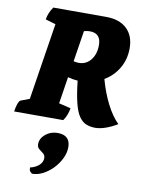

<svg xmlns="http://www.w3.org/2000/svg" viewBox="-105 -714 863 1128"><g transform="rotate(10 327.0 -149.5)"><path d="M485 12Q455 12 431 2.5Q407 -7 388.5 -33Q370 -59 357 -110Q344 -161 335 -243Q306 -245 276 -253L251 -93L322 -76Q315 -32 292 0H-1Q3 -28 10 -47Q17 -66 24 -69L77 -89L149 -547L88 -565Q95 -607 120 -641H435Q515 -641 559 -599Q603 -557 603 -483Q603 -417 572 -364Q541 -311 488 -280Q510 -200 543 -135.5Q576 -71 615 -33Q581 -12 546.5 0Q512 12 485 12ZM356 -541Q349 -541 341 -540Q333 -539 321 -536L292 -351Q309 -347 323 -347Q367 -347 394.5 -381.5Q422 -416 422 -470Q422 -541 356 -541ZM166 342Q157 336 152.5 329.5Q148 323 148 308Q182 300 201.5 281.5Q221 263 221 240Q221 222 208.5 212.5Q196 203 183.5 193Q171 183 171 165Q171 130 201.5 105Q232 80 273 80Q349 80 349 152Q349 185 333 218.5Q317 252 290.5 280Q264 308 231.5 325Q199 342 166 342Z"/></g></svg>

Font: Petrona Black
Style: Italic
Weight: 900
Italic angle: -9°
Designer: Ringo R. Seeber
Foundry: Ringo R. Seeber
Version: Version 2.001; ttfautohint (v1.8.3)